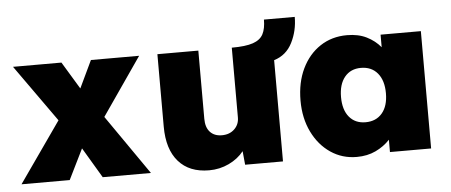

<svg xmlns="http://www.w3.org/2000/svg" viewBox="-47 -752 2043 869"><g transform="rotate(-5 975.0 -318.0)"><path d="M19 0 211 -274 27 -533H247L322 -409L381 -533H600L419 -271L607 0H388L306 -138L238 0Z M871 11Q781 11 732 -45Q683 -101 683 -204V-533H869V-223Q869 -184 888.5 -163Q908 -142 942 -142Q977 -142 999 -163Q1021 -184 1021 -216V-533Q1084 -533 1117.5 -544.5Q1151 -556 1164 -581Q1177 -606 1177 -647H1317Q1317 -584 1290 -530.5Q1263 -477 1207 -460V0H1035L1029 -62Q1003 -29 961 -9Q919 11 871 11Z M1542 9Q1476 9 1423.5 -26.5Q1371 -62 1340.5 -124.5Q1310 -187 1310 -267Q1310 -349 1340 -411.5Q1370 -474 1423 -509Q1476 -544 1545 -544Q1596 -544 1633.5 -525.5Q1671 -507 1697 -476V-533H1880V0H1693V-56Q1666 -27 1628 -9Q1590 9 1542 9ZM1595 -144Q1643 -144 1670.5 -176.5Q1698 -209 1698 -267Q1698 -325 1670.5 -358Q1643 -391 1595 -391Q1548 -391 1521 -358Q1494 -325 1494 -267Q1494 -209 1521 -176.5Q1548 -144 1595 -144Z"/></g></svg>

Font: Lexend Deca ExtraBold
Style: Regular
Weight: 800
Designer: Bonnie Shaver-Troup, Thomas Jockin
Foundry: Lexend
Version: Version 1.008; ttfautohint (v1.8.4.7-5d5b)